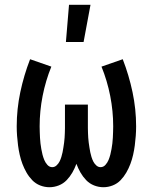

<svg xmlns="http://www.w3.org/2000/svg" viewBox="-20 -776 640 804"><path d="M187 8Q167 8 148 0.5Q129 -7 115 -21.5Q101 -36 91 -53.5Q81 -71 74 -89.5Q67 -108 62.5 -128Q58 -148 55.5 -167.5Q53 -187 51.5 -207Q50 -227 50 -247Q50 -319 65 -390Q80 -461 106 -528L195 -497Q171 -438 158.5 -374.5Q146 -311 146 -247Q146 -235 146.5 -223Q147 -211 147.5 -199Q148 -187 149.5 -175.5Q151 -164 153 -152Q155 -140 158 -128.5Q161 -117 165.5 -106Q170 -95 178.5 -85.5Q187 -76 199 -76Q209 -76 217 -83.5Q225 -91 229.5 -100Q234 -109 237 -119Q240 -129 242 -138.5Q244 -148 245.5 -158.5Q247 -169 248.5 -179Q250 -189 250.5 -199Q251 -209 251.5 -219Q252 -229 252 -239.5Q252 -250 252 -260V-338H348V-260Q348 -250 348 -239.5Q348 -229 348.5 -219Q349 -209 349.5 -199Q350 -189 351.5 -179Q353 -169 354.5 -158.5Q356 -148 358 -138.5Q360 -129 363 -119Q366 -109 370.5 -100Q375 -91 383 -83.5Q391 -76 401 -76Q413 -76 421.5 -85.5Q430 -95 434.5 -106Q439 -117 442 -128.5Q445 -140 447 -152Q449 -164 450.5 -175.5Q452 -187 452.5 -199Q453 -211 453.5 -223Q454 -235 454 -247Q454 -311 441.5 -374.5Q429 -438 405 -497L494 -528Q520 -461 535 -390Q550 -319 550 -247Q550 -227 548.5 -207Q547 -187 544.5 -167.5Q542 -148 537.5 -128Q533 -108 526 -89.5Q519 -71 509 -53.5Q499 -36 485 -21.5Q471 -7 452 0.5Q433 8 413 8Q393 8 374 0.5Q355 -7 341 -21.5Q327 -36 317 -53.5Q307 -71 300 -90Q293 -71 283 -53.5Q273 -36 259 -21.5Q245 -7 226 0.5Q207 8 187 8ZM256 -600 269 -756H359L330 -600Z"/></svg>

Font: Iosevka Fixed Curly Md Ex
Style: Regular
Weight: 500
Width: 7
Monospace: yes
Designer: Belleve Invis
Foundry: Belleve Invis
Version: Version 30.1.2